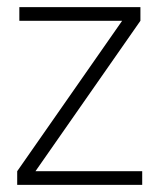

<svg xmlns="http://www.w3.org/2000/svg" viewBox="-20 -516 447 536"><path d="M28 0V-38L321 -458H34V-496H372V-458L79 -38H377V0Z"/></svg>

Font: DM Sans 36pt ExtraLight
Style: Regular
Weight: 250
Designer: Colophon Foundry, Jonny Pinhorn
Foundry: Colophon Foundry
Version: Version 4.004;gftools[0.9.30]